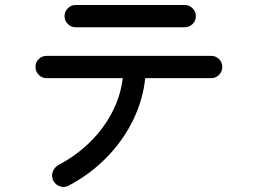

<svg xmlns="http://www.w3.org/2000/svg" viewBox="-20 -735 1040 774"><path d="M257.8 12.7Q241.2 22.5 222.7 16.6Q204.1 10.7 195.3 -5.9Q186.5 -23.4 192.4 -41.5Q198.2 -59.6 214.8 -69.3Q287.1 -107.4 342.8 -162.1Q398.4 -216.8 432.6 -283.2Q466.8 -349.6 474.6 -419.9H168Q149.4 -419.9 136.2 -433.1Q123 -446.3 123 -464.8Q123 -484.4 136.2 -497.1Q149.4 -509.8 168 -509.8H831.1Q849.6 -509.8 862.8 -497.1Q876 -484.4 876 -464.8Q876 -446.3 862.8 -433.1Q849.6 -419.9 831.1 -419.9H565.4Q556.6 -333 516.6 -251Q476.6 -168.9 410.6 -101.1Q344.7 -33.2 257.8 12.7ZM285.2 -625Q266.6 -625 253.4 -638.2Q240.2 -651.4 240.2 -669.9Q240.2 -688.5 253.4 -701.7Q266.6 -714.8 285.2 -714.8H724.6Q743.2 -714.8 756.3 -701.7Q769.5 -688.5 769.5 -669.9Q769.5 -651.4 756.3 -638.2Q743.2 -625 724.6 -625Z"/></svg>

Font: KTXP_ComRound
Style: Medium
Weight: 500
Version: Version 1.01;May 16, 2022;FontCreator 13.0.0.2683 64-bit